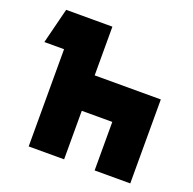

<svg xmlns="http://www.w3.org/2000/svg" viewBox="-124 -826 957 952"><g transform="rotate(20 354.5 -350.0)"><path d="M20 -513 67 -700H311V-443H660V0H472V-256H311V0H124V-513Z"/></g></svg>

Font: Clickuper
Style: Bold
Weight: 700
Designer: Denis Ignatov
Foundry: Denis Ignatov
Version: Version 1.10 April 16, 2021